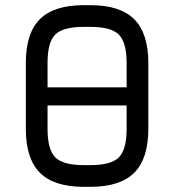

<svg xmlns="http://www.w3.org/2000/svg" viewBox="-20 -724 674 743"><path d="M304 -1Q189 -1 134.5 -55.5Q80 -110 80 -225V-481Q80 -596 134.5 -650Q189 -704 304 -704H330Q445 -704 499.5 -649.5Q554 -595 554 -480V-225Q554 -110 499.5 -55.5Q445 -1 330 -1ZM164 -481V-386H470V-480Q470 -560 440 -590Q410 -620 330 -620H304Q224 -620 194 -590.5Q164 -561 164 -481ZM304 -85H330Q410 -85 440 -115Q470 -145 470 -225V-316H164V-225Q164 -145 194 -115Q224 -85 304 -85Z"/></svg>

Font: Jura
Style: Bold
Weight: 700
Designer: Daniel Johnson, Alexei Vanyashin
Foundry: Daniel Johnson
Version: Version 5.103